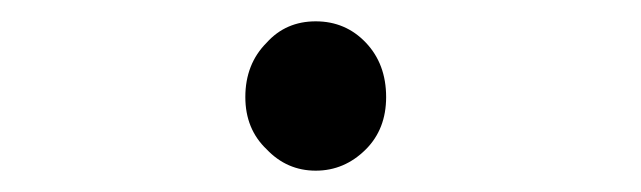

<svg xmlns="http://www.w3.org/2000/svg" viewBox="-20 -454 601 180"><path d="M230 -314Q210 -333 210 -363Q210 -394 230 -414Q248 -434 276 -434Q304 -434 323 -414Q342 -394 342 -363Q342 -333 323 -314Q303 -294 276 -294Q249 -294 230 -314Z"/></svg>

Font: 思源黑体R
Style: Regular
Weight: 400
Designer: Ryoko NISHIZUKA  (kana & ideographs); Paul D. Hunt (Latin, Greek & Cyrillic); Wenlong ZHANG  (bopomofo); Sandoll Communi
Foundry: Adobe Systems Incorporated
Version: Version 1.00 June 24, 2014, initial release